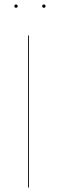

<svg xmlns="http://www.w3.org/2000/svg" viewBox="-20 -839 255 859"><path d="M51.3 -818.8Q59.1 -818.8 59.1 -811.5Q59.1 -804.2 51.3 -804.2Q44.4 -804.2 44.4 -811.5Q44.4 -818.8 51.3 -818.8ZM168.9 -811.5Q168.9 -818.8 176.3 -818.8Q183.6 -818.8 183.6 -811.5Q183.6 -804.2 176.3 -804.2Q168.9 -804.2 168.9 -811.5ZM109.4 -680.2V0H105.5V-680.2Z"/></svg>

Font: Fira Sans Compressed Four
Style: Regular
Weight: 100
Width: 1
Designer: Carrois Corporate & Edenspiekermann AG
Foundry: Carrois Corporate GbR & Edenspiekermann AG
Version: Version 4.203;PS 004.203;hotconv 1.0.88;makeotf.lib2.5.64775